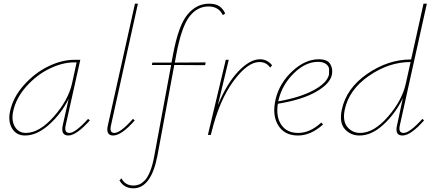

<svg xmlns="http://www.w3.org/2000/svg" viewBox="-20 -731 2346 1040"><path d="M457 -87 467 -79Q393 3 350 3Q308 3 320 -53L352 -196Q312 -115 246 -56Q180 3 116 3Q69 3 46 -34.5Q23 -72 34 -126Q50 -203 108.5 -269Q167 -335 240.5 -371Q314 -407 382 -407H415L336 -53Q326 -11 356 -11Q388 -11 457 -87ZM120 -11Q193 -11 271 -99Q349 -187 370 -278L395 -393H381Q318 -393 248 -359Q178 -325 122 -262Q66 -199 51 -126Q41 -77 61 -44Q81 -11 120 -11Z M593 3Q552 3 564 -51L711 -711H727L581 -51Q572 -11 599 -11Q633 -11 700 -87L710 -79Q638 3 593 3Z M1112 -711Q1147 -711 1167 -698Q1187 -685 1200 -658L1187 -649Q1165 -696 1109 -696Q1048 -696 1005.5 -640.5Q963 -585 935 -436L927 -392L1094 -393L1091 -378L924 -379L833 111Q799 289 702 289Q652 289 627 246L638 235Q658 274 703 274Q719 274 733 268.5Q747 263 763 247.5Q779 232 793 197.5Q807 163 816 112L907 -379H803L805 -392H909L917 -434Q946 -592 995 -651.5Q1044 -711 1112 -711Z M1388 -410Q1428 -410 1454 -377L1443 -365Q1423 -395 1385 -395Q1321 -395 1244.5 -291.5Q1168 -188 1125 -12L1122 0H1106L1203 -407H1219L1160 -161Q1209 -280 1271.5 -345Q1334 -410 1388 -410Z M1707 -410Q1753 -410 1768.5 -384.5Q1784 -359 1778 -327Q1768 -277 1691.5 -233.5Q1615 -190 1485 -169Q1474 -98 1504 -54.5Q1534 -11 1595 -11Q1660 -11 1720 -67L1730 -57Q1664 3 1594 3Q1521 3 1487 -52Q1453 -107 1473 -194Q1494 -281 1563.5 -345.5Q1633 -410 1707 -410ZM1762 -327Q1762 -339 1762.5 -354.5Q1763 -370 1747.5 -383Q1732 -396 1703 -396Q1635 -396 1572.5 -335Q1510 -274 1490 -194L1487 -182Q1606 -203 1679 -242.5Q1752 -282 1762 -327Z M2166 -11Q2199 -11 2268 -87L2277 -79Q2205 3 2160 3Q2117 3 2131 -54L2162 -199Q2122 -116 2057.5 -56.5Q1993 3 1928 3Q1879 3 1848 -31.5Q1817 -66 1831 -135Q1855 -252 1968.5 -330.5Q2082 -409 2207 -409L2274 -711H2292L2146 -53Q2136 -11 2166 -11ZM1931 -11Q2005 -11 2081.5 -99Q2158 -187 2178 -278L2204 -395Q2086 -395 1977.5 -319.5Q1869 -244 1847 -135Q1835 -74 1862 -42.5Q1889 -11 1931 -11Z"/></svg>

Font: EauTestInfant Thin
Style: Italic
Weight: 250
Italic angle: -12°
Designer: Christian Thalmann (Catharsis Fonts)
Version: Version 0.001;PS 000.001;hotconv 1.0.88;makeotf.lib2.5.64775